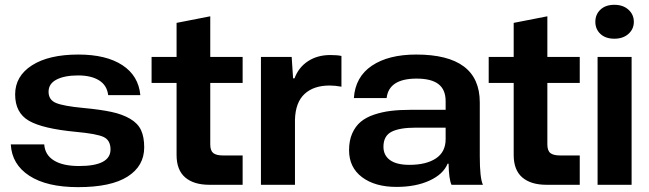

<svg xmlns="http://www.w3.org/2000/svg" viewBox="-20 -769 2701 799"><path d="M305.2 9.8Q174.8 9.8 102.1 -37.6Q29.3 -85 24.9 -168H164.1Q167 -124.5 204.3 -101.3Q241.7 -78.1 309.1 -78.1Q439.9 -78.1 439.9 -147Q439.9 -185.5 411.1 -199Q382.3 -212.4 296.9 -220.2Q157.2 -233.4 100.1 -266.6Q43 -299.8 43 -376Q43 -452.1 113 -497.1Q183.1 -542 306.2 -542Q421.9 -542 489.3 -497.8Q556.6 -453.6 564 -373H430.2Q425.3 -414.1 392.3 -434.6Q359.4 -455.1 305.2 -455.1Q249 -455.1 215.6 -438Q182.1 -420.9 182.1 -387.2Q182.1 -353.5 212.9 -340.6Q243.7 -327.6 326.2 -319.8Q398.9 -313 444.1 -303.2Q489.3 -293.5 521.5 -274.7Q553.7 -255.9 566.9 -227.5Q580.1 -199.2 580.1 -155.8Q580.1 -78.1 511 -34.2Q441.9 9.8 305.2 9.8Z M851.6 0Q786.1 0 750.5 -30.8Q714.8 -61.5 714.8 -124V-423.8H610.8V-532.2H714.8V-673.8L855 -701.2V-532.2H989.7V-423.8H855V-168Q855 -142.1 867.4 -132.1Q879.9 -122.1 907.7 -122.1H989.7V0Z M1065.9 0V-532.2H1193.8L1199.7 -442.9H1205.6Q1222.2 -488.3 1261.5 -514.2Q1300.8 -540 1354.5 -540Q1384.8 -540 1400.9 -536.1V-408.2Q1375.5 -413.1 1351.6 -413.1Q1285.2 -413.1 1247.3 -377.9Q1209.5 -342.8 1207.5 -271V0Z M1629.9 8.8Q1540.5 8.8 1486.6 -31.7Q1432.6 -72.3 1432.6 -144Q1432.6 -184.1 1445.8 -213.9Q1459 -243.7 1481.2 -262.2Q1503.4 -280.8 1536.9 -292Q1570.3 -303.2 1606.7 -307.6Q1643.1 -312 1688.5 -312H1834.5V-348.1Q1834.5 -396 1804.7 -418.9Q1774.9 -441.9 1713.9 -441.9Q1598.1 -441.9 1588.9 -360.8H1452.6Q1458.5 -449.2 1527.6 -495.6Q1596.7 -542 1711.9 -542Q1976.6 -542 1976.6 -342.8V-118.2Q1976.6 -27.3 1989.7 0H1858.9Q1848.1 -22.5 1846.7 -87.9H1842.8Q1824.7 -43.9 1767.6 -17.6Q1710.4 8.8 1629.9 8.8ZM1575.7 -158.2Q1575.7 -122.6 1603 -102.8Q1630.4 -83 1683.6 -83Q1753.9 -83 1794.2 -109.9Q1834.5 -136.7 1834.5 -189.9V-237.8H1710.4Q1642.6 -237.8 1609.1 -220.5Q1575.7 -203.1 1575.7 -158.2Z M2254.4 0Q2189 0 2153.3 -30.8Q2117.7 -61.5 2117.7 -124V-423.8H2013.7V-532.2H2117.7V-673.8L2257.8 -701.2V-532.2H2392.6V-423.8H2257.8V-168Q2257.8 -142.1 2270.3 -132.1Q2282.7 -122.1 2310.5 -122.1H2392.6V0Z M2466.8 0V-532.2H2608.4V0ZM2536.6 -749Q2572.8 -749 2595.2 -728.8Q2617.7 -708.5 2617.7 -678.2Q2617.7 -647.9 2595.2 -627.9Q2572.8 -607.9 2536.6 -607.9Q2500 -607.9 2478.8 -627.7Q2457.5 -647.5 2457.5 -678.2Q2457.5 -709 2478.8 -729Q2500 -749 2536.6 -749Z"/></svg>

Font: Lumene Sans Expanded
Style: Bold
Weight: 600
Width: 7
Designer: Deni Anggara
Version: Version 1.003;Glyphs 3.1.2 (3151)